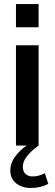

<svg xmlns="http://www.w3.org/2000/svg" viewBox="-20 -720 270 950"><path d="M59 -700H171V-585H59ZM59 -496H171V0H59ZM171 0Q133 28 113 53.5Q93 79 93 105Q93 128 106 140.5Q119 153 141 153Q172 153 202 137L219 190Q181 210 133 210Q89 210 60 187Q31 164 31 123Q31 87 55 54.5Q79 22 112 0Z"/></svg>

Font: Cabin SemiBold
Style: Regular
Weight: 600
Designer: Pablo Impallari
Foundry: Pablo Impallari. http://www.impallari.com Igino Marini. http://www.ikern.com
Version: Version 2.001